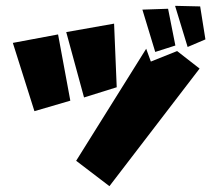

<svg xmlns="http://www.w3.org/2000/svg" viewBox="-20 -629 749 658"><path d="M580 -609 623 -468 684 -494 666 -607ZM468 -596 512 -451 581 -473 556 -599ZM664 -394 355 9 241 -78 481 -462 497 -418 587 -454ZM207 -519 268 -295 380 -330 371 -548ZM24 -482 98 -248 221 -284 179 -511Z"/></svg>

Font: Super Mario
Style: Regular
Weight: 400
Version: Version 1.0